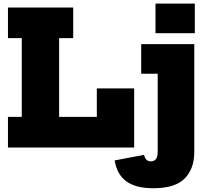

<svg xmlns="http://www.w3.org/2000/svg" viewBox="-20 -806 1140 1049"><path d="M23.5 -597.5V-765H380V-597.5H303V-167.5H580.5V0H23.5V-167.5H99V-597.5ZM713 -323V0H509V-323ZM751.5 -565H1041.5V24Q1041.5 116 989 169.2Q936.5 222.5 817.5 222.5Q723 222.5 671 185.2Q619 148 606.5 70.5L767 40Q771 57.5 780 66.5Q789 75.5 804.5 75.5Q823 75.5 832.2 62.8Q841.5 50 841.5 24V-403H751.5ZM829.5 -786.5H1044.5V-624.5H829.5Z"/></svg>

Font: Hepta Slab ExtraBold
Style: Regular
Weight: 800
Designer: Michael LaGattuta
Foundry: Michael LaGattuta
Version: Version 1.102